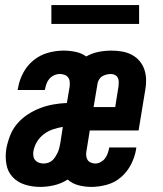

<svg xmlns="http://www.w3.org/2000/svg" viewBox="-20 -727 640 755"><path d="M138 8Q107 8 78 -1Q49 -10 29.5 -31Q10 -52 5 -82Q0 -112 5 -143Q10 -169 20 -194.5Q30 -220 48 -241Q66 -262 90 -277.5Q114 -293 139.5 -302.5Q165 -312 191 -316.5Q217 -321 243 -322L254 -387Q255 -397 254 -406.5Q253 -416 247.5 -423Q242 -430 233 -433Q224 -436 215 -436Q204 -436 193 -431Q182 -426 174.5 -417.5Q167 -409 163 -398Q159 -387 157 -376Q157 -376 156.5 -375Q156 -374 156 -373H49Q50 -375 50 -377Q50 -379 51 -381Q56 -412 71.5 -441Q87 -470 112.5 -490.5Q138 -511 169 -519.5Q200 -528 230 -528Q254 -528 277.5 -523Q301 -518 319 -505Q342 -518 367.5 -523Q393 -528 418 -528Q439 -528 459.5 -524.5Q480 -521 497.5 -512Q515 -503 528 -488Q541 -473 547.5 -454Q554 -435 554.5 -414Q555 -393 551 -372L525 -214H333L320 -133Q318 -124 319 -114.5Q320 -105 324.5 -98Q329 -91 337.5 -87.5Q346 -84 355 -84Q365 -84 375.5 -89.5Q386 -95 392.5 -103.5Q399 -112 403 -122.5Q407 -133 409 -144Q409 -144 409 -145Q409 -146 409 -147H516Q516 -145 515.5 -143Q515 -141 515 -139Q510 -109 495 -80Q480 -51 455.5 -30Q431 -9 400 -0.5Q369 8 340 8Q313 8 288.5 1.5Q264 -5 246 -21Q221 -5 193 1.5Q165 8 138 8ZM348 -306H433L446 -387Q447 -396 447 -404.5Q447 -413 443.5 -420.5Q440 -428 432.5 -432Q425 -436 416 -436Q408 -436 399.5 -434Q391 -432 383.5 -428Q376 -424 371 -416.5Q366 -409 364 -401ZM152 -84Q160 -84 169.5 -87Q179 -90 186 -96.5Q193 -103 198 -111Q203 -119 207 -127.5Q211 -136 213 -145Q215 -154 217 -163L227 -228Q208 -225 188.5 -218.5Q169 -212 152 -199Q135 -186 124.5 -168Q114 -150 111 -130Q110 -121 111.5 -112Q113 -103 119 -96.5Q125 -90 133.5 -87Q142 -84 152 -84ZM182 -633V-707H527V-633Z"/></svg>

Font: Iosevka SS04 SmBd Ex Obl
Style: Regular
Weight: 600
Width: 7
Italic angle: -9°
Monospace: yes
Designer: Belleve Invis
Foundry: Belleve Invis
Version: Version 19.0.0; ttfautohint (v1.8.4)